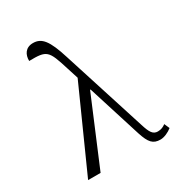

<svg xmlns="http://www.w3.org/2000/svg" viewBox="-184 -888 935 1012"><g transform="rotate(-30 284.0 -382.5)"><path d="M59 0H135L306 -407H309L412 -80C433 -16 452 6 497 6C520 6 548 -7 568 -23L554 -55C541 -45 527 -38 506 -38C477 -38 464 -59 448 -111L286 -619C250 -734 221 -771 168 -771C122 -771 103 -737 104 -699C212 -701 219 -693 259 -564L281 -495Z"/></g></svg>

Font: Noto Serif Light
Style: Regular
Weight: 300
Designer: Monotype Design Team
Foundry: Monotype Imaging Inc.
Version: Version 2.013